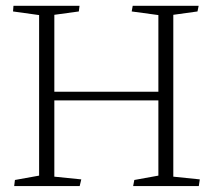

<svg xmlns="http://www.w3.org/2000/svg" viewBox="-20 -627 720 647"><path d="M111.8 -576.2V-35.2L30.3 -20.5L27.8 0H248.5L253.9 -22.5L163.1 -31.7V-288.6H513.7V-35.2L432.6 -20.5L428.7 0H649.9L653.3 -22.5L564 -31.7V-577.1L645.5 -588.4L649.4 -607.4H427.2L423.8 -588.4L513.7 -576.2V-317.9H163.1V-577.1L245.6 -588.4L248 -607.4H25.4L23.9 -588.4Z"/></svg>

Font: Neuton ExtraLight
Style: Regular
Weight: 275
Designer: Brian M Zick
Foundry: Brian M Zick
Version: Version 1.560